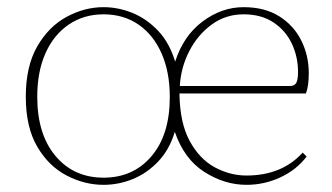

<svg xmlns="http://www.w3.org/2000/svg" viewBox="-20 -503 928 536"><path d="M269 -463Q214 -463 172 -434.5Q130 -406 107 -354.5Q84 -303 84 -233Q84 -128 135 -67.5Q186 -7 269 -7Q352 -7 403 -67Q454 -127 454 -232Q454 -302 431 -354Q408 -406 366.5 -434.5Q325 -463 269 -463ZM660 -463Q610 -463 571 -434.5Q532 -406 508.5 -360.5Q485 -315 482 -263H790Q802 -263 807 -271.5Q812 -280 812 -302Q812 -344 795 -380.5Q778 -417 744 -440Q710 -463 660 -463ZM836 -66Q808 -29 763 -8Q718 13 668 13Q607 13 550.5 -23Q494 -59 468 -135Q453 -85 421.5 -52Q390 -19 350.5 -3Q311 13 269 13Q216 13 166 -13Q116 -39 84 -93.5Q52 -148 52 -233Q52 -318 84 -373.5Q116 -429 166 -456Q216 -483 269 -483Q310 -483 349.5 -467Q389 -451 421 -417.5Q453 -384 469 -331Q492 -403 545.5 -443Q599 -483 660 -483Q719 -483 759.5 -457.5Q800 -432 821 -390Q842 -348 842 -299Q842 -262 834 -242H481Q482 -160 509.5 -109.5Q537 -59 579.5 -36Q622 -13 668 -13Q767 -13 825 -77Z"/></svg>

Font: Source Serif Pro ExtraLight
Style: Regular
Weight: 200
Designer: Frank Grießhammer
Foundry: Adobe Systems Incorporated
Version: Version 3.001;hotconv 1.0.111;makeotfexe 2.5.65597